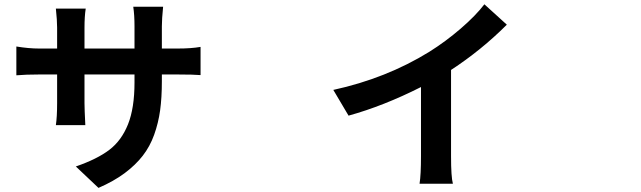

<svg xmlns="http://www.w3.org/2000/svg" viewBox="-20 -828 3040 911"><path d="M748 -597.7H822.3Q887.7 -597.7 931.6 -605.5V-471.7Q898.4 -474.6 822.3 -474.6H748V-442.4Q748 -364.3 739.7 -304.2Q731.4 -244.1 711.4 -188.5Q691.4 -132.8 657.2 -88.9Q623 -44.9 571.3 -6.3Q519.5 32.2 447.3 63.5L339.8 -38.1Q441.4 -73.2 499 -117.2Q556.6 -161.1 587.4 -238.3Q618.2 -315.4 618.2 -436.5V-474.6H380.9V-338.9Q380.9 -312.5 384.8 -234.4H245.1Q251 -273.4 251 -338.9V-474.6H166Q102.5 -474.6 57.6 -470.7V-607.4Q116.2 -597.7 166 -597.7H251V-697.3Q251 -731.4 245.1 -787.1H386.7Q380.9 -750 380.9 -696.3V-597.7H618.2V-703.1Q618.2 -756.8 612.3 -795.9H753.9Q748 -737.3 748 -703.1Z M2120.1 -496.1V-86.9Q2120.1 11.7 2128.9 43.9H1970.7Q1977.5 1 1977.5 -86.9V-415Q1799.8 -325.2 1633.8 -279.3L1561.5 -401.4Q1812.5 -456.1 2016.6 -582Q2094.7 -630.9 2166 -692.4Q2237.3 -753.9 2278.3 -807.6L2384.8 -710.9Q2263.7 -589.8 2120.1 -496.1Z"/></svg>

Font: Bpmf Zihi Sans Bold
Style: Bold
Weight: 700
Foundry: But Ko
Version: Version 1.320